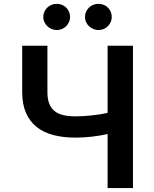

<svg xmlns="http://www.w3.org/2000/svg" viewBox="-20 -961 788 981"><path d="M222.3 -727.3V-490.1Q222.3 -455.6 231.4 -432Q240.4 -408.4 258.3 -393.8Q276.3 -379.3 303.3 -372.9Q330.3 -366.5 366.1 -366.5Q384.2 -366.5 405.4 -367.7Q426.5 -369 448.2 -371.3Q469.8 -373.6 490.8 -376.8Q511.7 -380 529.8 -384.2V-727.3H659.4V0H529.8V-276.6Q512.1 -272.4 491.7 -268.8Q471.2 -265.3 449.9 -262.8Q428.6 -260.3 407.3 -259.1Q386 -257.8 366.1 -257.8Q303.3 -257.8 252.8 -271Q202.4 -284.1 167.1 -312.3Q131.7 -340.6 112.6 -384.6Q93.4 -428.6 93.4 -490.1V-727.3ZM269.9 -807.5Q256 -807.5 243.4 -812.9Q230.8 -818.2 221.4 -827.4Q212 -836.6 206.5 -848.7Q201 -860.8 201 -874.3Q201 -888.5 206.5 -900.7Q212 -913 221.4 -922.1Q230.8 -931.1 243.4 -936.3Q256 -941.4 269.9 -941.4Q284.4 -941.4 296.9 -936.3Q309.3 -931.1 318.4 -922.1Q327.4 -913 332.7 -900.7Q338.1 -888.5 338.1 -874.3Q338.1 -860.8 332.7 -848.7Q327.4 -836.6 318.4 -827.4Q309.3 -818.2 296.9 -812.9Q284.4 -807.5 269.9 -807.5ZM483 -807.5Q469.1 -807.5 456.5 -812.9Q443.9 -818.2 434.5 -827.4Q425.1 -836.6 419.6 -848.7Q414.1 -860.8 414.1 -874.3Q414.1 -888.5 419.6 -900.7Q425.1 -913 434.5 -922.1Q443.9 -931.1 456.5 -936.3Q469.1 -941.4 483 -941.4Q497.5 -941.4 509.9 -936.3Q522.4 -931.1 531.4 -922.1Q540.5 -913 545.8 -900.7Q551.1 -888.5 551.1 -874.3Q551.1 -860.8 545.8 -848.7Q540.5 -836.6 531.4 -827.4Q522.4 -818.2 509.9 -812.9Q497.5 -807.5 483 -807.5Z"/></svg>

Font: Interop SemBd
Style: Regular
Weight: 600
Designer: Rasmus Andersson, Google, Jang Haemin
Foundry: jhaemin
Version: Version 1.008